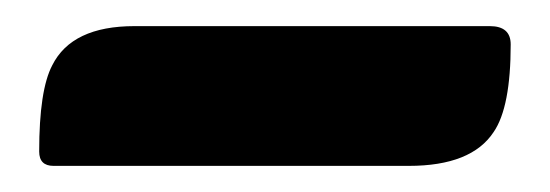

<svg xmlns="http://www.w3.org/2000/svg" viewBox="-20 -745 421 147"><path d="M21 -618Q10 -618 10 -629Q10 -676 20 -695Q35 -725 83 -725H355Q371 -725 371 -711Q371 -663 358 -644Q341 -618 293 -618Z"/></svg>

Font: PoetsenOne
Style: Regular
Weight: 400
Designer: Rodrigo Fuenzalida, Pablo Impallari
Foundry: Pablo Impallari, Rodrigo Fuenzalida
Version: Version 1.000